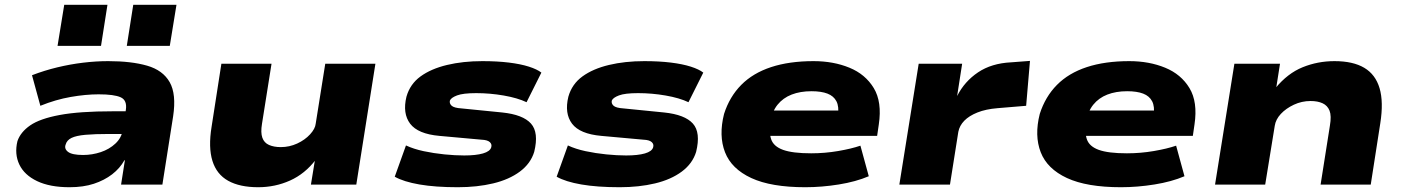

<svg xmlns="http://www.w3.org/2000/svg" viewBox="-20 -773 5883 804"><path d="M271 11Q189 11 135.5 -14.5Q82 -40 61 -84Q40 -128 53 -182Q66 -220 106.5 -248Q147 -276 230 -291.5Q313 -307 452 -307H537L523 -212H438Q376 -212 337.5 -208.5Q299 -205 279.5 -195.5Q260 -186 255 -168Q248 -150 265 -137Q282 -124 328 -124Q366 -124 402 -136Q438 -148 463.5 -172Q489 -196 494 -229L507 -313Q513 -353 485.5 -365.5Q458 -378 393 -378Q339 -378 276 -367Q213 -356 149 -330L114 -458Q166 -478 220 -491Q274 -504 328 -510.5Q382 -517 433 -517Q530 -517 596 -498Q662 -479 690.5 -429Q719 -379 705 -286L660 0H487L503 -102H501Q482 -68 449.5 -43Q417 -18 373 -3.5Q329 11 271 11ZM511 -581 538 -753H719L691 -581ZM221 -581 249 -753H430L403 -581Z M1061 11Q984 11 935.5 -16Q887 -43 869.5 -99.5Q852 -156 866 -242L907 -506H1117L1077 -254Q1071 -218 1078.5 -196.5Q1086 -175 1106.5 -166Q1127 -157 1156 -157Q1192 -157 1224.5 -172Q1257 -187 1278.5 -210.5Q1300 -234 1302 -255L1342 -506H1552L1472 0H1282L1299 -104H1302Q1257 -45 1194.5 -17Q1132 11 1061 11Z M1897 11Q1803 11 1736.5 -0.5Q1670 -12 1633 -33L1680 -164Q1712 -149 1754 -140Q1796 -131 1841 -126.5Q1886 -122 1924 -122Q1973 -122 2002.5 -130.5Q2032 -139 2037 -156Q2041 -169 2031 -178Q2021 -187 1997 -188L1820 -204Q1730 -212 1697.5 -255Q1665 -298 1682 -368Q1697 -421 1741 -453Q1785 -485 1852 -501Q1919 -517 2000 -517Q2062 -517 2111 -511Q2160 -505 2194.5 -494Q2229 -483 2247 -469L2185 -345Q2147 -363 2089.5 -373Q2032 -383 1974 -383Q1919 -383 1894 -373.5Q1869 -364 1864 -352Q1861 -340 1871 -330.5Q1881 -321 1913 -319L2083 -302Q2170 -293 2203.5 -255.5Q2237 -218 2217 -137Q2202 -88 2157 -54.5Q2112 -21 2045 -5Q1978 11 1897 11Z M2575 11Q2481 11 2414.5 -0.5Q2348 -12 2311 -33L2358 -164Q2390 -149 2432 -140Q2474 -131 2519 -126.5Q2564 -122 2602 -122Q2651 -122 2680.5 -130.5Q2710 -139 2715 -156Q2719 -169 2709 -178Q2699 -187 2675 -188L2498 -204Q2408 -212 2375.5 -255Q2343 -298 2360 -368Q2375 -421 2419 -453Q2463 -485 2530 -501Q2597 -517 2678 -517Q2740 -517 2789 -511Q2838 -505 2872.5 -494Q2907 -483 2925 -469L2863 -345Q2825 -363 2767.5 -373Q2710 -383 2652 -383Q2597 -383 2572 -373.5Q2547 -364 2542 -352Q2539 -340 2549 -330.5Q2559 -321 2591 -319L2761 -302Q2848 -293 2881.5 -255.5Q2915 -218 2895 -137Q2880 -88 2835 -54.5Q2790 -21 2723 -5Q2656 11 2575 11Z M3352 11Q3209 11 3126 -27.5Q3043 -66 3016 -135.5Q2989 -205 3012 -296Q3035 -368 3084 -417.5Q3133 -467 3209 -492Q3285 -517 3387 -517Q3470 -517 3537 -489.5Q3604 -462 3639 -404Q3674 -346 3660 -252L3653 -204H3167L3184 -310H3511L3489 -289Q3494 -327 3482.5 -349Q3471 -371 3445 -381Q3419 -391 3378 -391Q3331 -391 3295 -377Q3259 -363 3236 -334.5Q3213 -306 3206 -262L3207 -267Q3199 -221 3209 -190.5Q3219 -160 3259 -145.5Q3299 -131 3377 -131Q3434 -131 3489.5 -140.5Q3545 -150 3583 -163L3618 -35Q3564 -12 3492.5 -0.5Q3421 11 3352 11Z M3746 0 3827 -506H4009L3988 -371Q4019 -432 4075.5 -470Q4132 -508 4214 -512L4293 -518L4277 -330L4157 -320Q4108 -316 4073 -302Q4038 -288 4018 -267.5Q3998 -247 3993 -221L3958 0Z M4674 11Q4531 11 4448 -27.5Q4365 -66 4338 -135.5Q4311 -205 4334 -296Q4357 -368 4406 -417.5Q4455 -467 4531 -492Q4607 -517 4709 -517Q4792 -517 4859 -489.5Q4926 -462 4961 -404Q4996 -346 4982 -252L4975 -204H4489L4506 -310H4833L4811 -289Q4816 -327 4804.5 -349Q4793 -371 4767 -381Q4741 -391 4700 -391Q4653 -391 4617 -377Q4581 -363 4558 -334.5Q4535 -306 4528 -262L4529 -267Q4521 -221 4531 -190.5Q4541 -160 4581 -145.5Q4621 -131 4699 -131Q4756 -131 4811.5 -140.5Q4867 -150 4905 -163L4940 -35Q4886 -12 4814.5 -0.5Q4743 11 4674 11Z M5068 0 5149 -506H5340L5324 -404H5321Q5372 -466 5435 -491.5Q5498 -517 5568 -517Q5646 -517 5693 -489Q5740 -461 5757 -403.5Q5774 -346 5760 -257L5720 0H5510L5549 -247Q5556 -288 5547.5 -309.5Q5539 -331 5518.5 -340.5Q5498 -350 5468 -350Q5431 -350 5398 -334.5Q5365 -319 5343.5 -296Q5322 -273 5318 -246L5278 0Z"/></svg>

Font: Nunito Sans 7pt Expanded Black
Style: Italic
Weight: 900
Width: 7
Italic angle: -9°
Designer: Vernon Adams
Foundry: Vernon Adams
Version: Version 3.101;gftools[0.9.27]